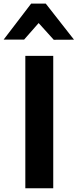

<svg xmlns="http://www.w3.org/2000/svg" viewBox="-62 -1011 418 1031"><path d="M74 0H223.9V-710.9H74ZM183.8 -991.5H105.2L-42.5 -798.3H67.4L145.5 -887.2L226.6 -797.4L335.4 -797.9Z"/></svg>

Font: Roboto Flex
Style: Regular
Weight: 400
Designer: Berlow after Robertson
Foundry: Google
Version: Version 3.200;gftools[0.9.32]